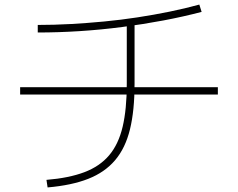

<svg xmlns="http://www.w3.org/2000/svg" viewBox="-20 -784 1040 839"><path d="M183 2Q281 -6 348.5 -31.5Q416 -57 457 -105.5Q498 -154 516 -230.5Q534 -307 534 -417V-689H568V-417Q568 -301 548 -219Q528 -137 483 -84Q438 -31 365.5 -2.5Q293 26 188 35ZM68 -371V-403H932V-371ZM145 -675Q216 -675 288.5 -679Q361 -683 434.5 -690Q508 -697 580 -708Q652 -719 720.5 -733Q789 -747 851 -764L861 -732Q781 -711 693.5 -694.5Q606 -678 514 -666Q422 -654 328.5 -648Q235 -642 145 -642Z"/></svg>

Font: M PLUS 1 Thin ExtraLight
Style: Regular
Weight: 250
Version: Version 1.001